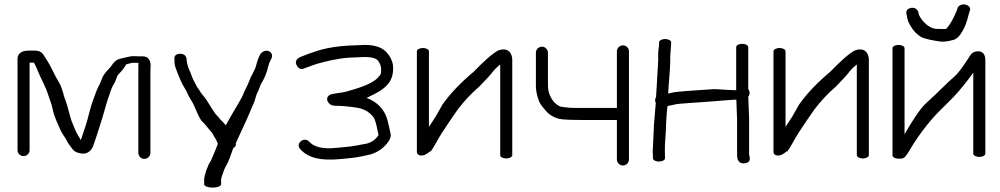

<svg xmlns="http://www.w3.org/2000/svg" viewBox="-20 -708 4564 876"><path d="M115 -22V-422H134.8C135.1 -421.5 136.9 -418.4 138.2 -416C142.3 -408.5 147.4 -397.3 153.1 -382.8C163 -357.3 189.1 -310.2 198.3 -280.2C207.2 -251.3 214.8 -237.2 221 -206.9C228 -173 245.1 -140.4 255.8 -114.9C263.5 -96.8 277 -82.3 283.7 -67.9C288.4 -57.5 297.7 -44.2 311.5 -26.7C319 -17.3 329.6 -11.5 346.4 -8.4C376.9 -1.7 397 -19.4 405.9 -43.8C406.4 -45.2 406.9 -46.7 407.4 -48.2C408.5 -51.8 413.2 -66 421.2 -89.3C429.7 -114 439 -145.7 446.8 -170C452.5 -188 472 -260 478.3 -273.2L478.6 -273.9L478.8 -274.7C485.8 -297.7 492.6 -314 498 -322.3C512.2 -343.9 510.9 -358.9 520.6 -368.9C534.1 -382.7 547.6 -398.6 555.5 -414.1C556.8 -414.8 564.8 -416.3 573.8 -419.2C583.1 -422.1 595.8 -421.8 611.6 -421.3C611.3 -415.6 611.2 -409.1 611.2 -403.5V-10.5C611.2 4.5 623.7 17 638.7 17C653.7 17 666.2 4.5 666.2 -10.5V-382.4C666.2 -390.3 666.5 -399.2 667.2 -409.1L667.2 -409.5V-409.8C667.2 -432.2 655.8 -451 631.7 -451H613.7C608 -451 601.1 -451.2 593.1 -451.7C572.5 -452.9 548.9 -443.9 533.3 -441.2C503.9 -436.3 493.9 -414.7 487.5 -406.4C475.8 -391.6 451.6 -371.3 443.9 -345.7C438.6 -328.3 424.8 -307.3 419.3 -291C408.2 -258.3 399.5 -242.7 388.1 -196.8C374.9 -143.8 365.7 -117.9 348.7 -68.7C345.7 -74.3 341.4 -82.4 335.7 -91.1C326.9 -104.5 313.8 -137.9 307.1 -154.5C302.2 -166.4 288.2 -223.2 282.7 -238.8L274.8 -260.8C272.4 -267.7 270.3 -274.9 268.6 -282.6L268.5 -283L261.2 -305.5C253.4 -329.2 245 -336.6 232.7 -361.2C211.1 -404.2 209.7 -410 180.9 -454.1C173.2 -469.1 158.5 -477 141.5 -477H109.5C82.4 -477 60 -465.7 60 -440.4V-22.1C60 -7.8 72.5 4 87.5 4C102.5 4 115 -7.8 115 -22ZM406.9 -34C406.9 -34 349.3 142.1 406 -31.3C406.3 -32.1 406.6 -33.1 406.9 -34Z M950.2 148C971.3 148 988.8 141.2 988.8 133V112C988.8 101.9 1005.5 57.3 1010.7 49.7C1022.3 34 1036.7 -11.4 1044.3 -32.6C1053.2 -37.6 1058.5 -44.3 1055.5 -52.4C1061.9 -69.9 1068.1 -80 1082.8 -113.1C1100.2 -150.7 1114.4 -181.3 1127.2 -213.1C1135.3 -233.8 1141.5 -242.1 1147.2 -266.5C1151.2 -282.3 1158.5 -289.8 1164.6 -309.7C1166.7 -316.5 1172.3 -328 1181.2 -343C1190.9 -361.5 1198.1 -380.7 1202.5 -400.5C1206.4 -415.4 1210.6 -426.8 1214.6 -434C1223.3 -446.6 1225.5 -464.5 1208.1 -474C1191.7 -481.1 1176.7 -472.3 1168.8 -462.7C1160.7 -449.8 1154 -430.8 1147.4 -404.7C1144.1 -391.1 1122.6 -356.2 1116.3 -336.1C1111.5 -321.9 1095.3 -293.7 1088.7 -275.8C1084.3 -263 1069.2 -240.2 1061.6 -225.9C1048.4 -202.9 1027.6 -169.4 1010.4 -136C1007 -139.8 1000.2 -147.4 998.2 -150.2L985.5 -162.6C981.2 -168.8 974.7 -176.2 966 -185.2C952.9 -198.8 925.3 -251.9 907.4 -271.4C898.3 -281.3 892.7 -289.7 889.8 -296.2L889.6 -296.5L877.7 -313.5C874.6 -320.7 870.1 -329.6 865.7 -337C857.9 -350.6 854.1 -364.1 846.9 -382L846.8 -381.6L846.6 -382C835.8 -405.7 830.9 -426.1 830.9 -443V-442L830.7 -443C828.7 -451 822.2 -463.7 799 -462.5C779.9 -461.4 773.4 -449.1 775.9 -437.2C775.9 -433.8 776.1 -427.8 776.4 -420.8C777.2 -399.4 801.3 -349 805.3 -338.4C812 -322.8 822 -307.5 829.2 -294.5L840.2 -271.5C844.6 -262.7 850.1 -253.3 857 -242.6C867.7 -226.2 882.9 -179.3 898.7 -157.9C918.4 -139.8 926.5 -125.4 945.5 -104.5C953.6 -94.3 953.9 -88.6 963.3 -75C967.5 -68.5 970 -61.4 974 -51.4C967.9 -36 945.1 21.9 940.4 28C929.3 42.9 911.5 91.3 911.5 112V133C911.5 141.2 929.1 148 950.2 148Z M1704.4 -431.7C1713.9 -418.9 1718.8 -405.9 1718.8 -393.6C1718.8 -369.3 1719.2 -369.8 1701.2 -350.6C1685.4 -335.8 1655.3 -318.2 1594.7 -300.3C1583.9 -297.1 1572.8 -293.8 1561.2 -290.4C1544.4 -285.5 1520 -283.8 1496.1 -279C1470.1 -273.7 1470.4 -255 1474.8 -245.6C1478.5 -237.6 1487.7 -226.8 1506.4 -225.6L1507.3 -225.5H1508.2C1536.4 -225.5 1569.2 -222.7 1606.6 -216.9C1640.1 -211.7 1665.1 -197.8 1683.8 -173.4C1689.1 -166.5 1696.2 -146.7 1702 -115.5C1706.1 -93.3 1709.3 -93.9 1704.3 -87.6L1704.1 -87.3L1703.9 -87C1692.7 -71.1 1677.2 -60 1657.6 -53.8C1574.6 -37.4 1580.5 -39.7 1506.7 -32.7C1448.8 -27.2 1413.3 -40.2 1397.1 -55.6L1389.1 -63.2C1377.8 -74 1361.4 -72.6 1350.8 -62C1329.9 -41.3 1355.1 -22 1358.5 -18.8C1389.7 10.9 1440.9 26.4 1531.6 17.9C1588 12.5 1610.3 11.4 1671 -3.7C1704 -13.5 1730.8 -32.5 1750.6 -59.9C1759.4 -72.1 1764.7 -84.7 1762.1 -97.4C1757.5 -118.9 1753.2 -141.3 1746.3 -165.2C1732.3 -210.7 1701.6 -242.6 1652.5 -261.4C1662.8 -266 1675.4 -272.2 1689.3 -279.3C1722.4 -296.1 1746.5 -315.7 1760.2 -338.9C1769.6 -354.9 1773.8 -374.5 1773.8 -397.3C1773.8 -421.7 1764.5 -444.6 1747.1 -465.3C1726.1 -491.5 1691.6 -503 1644.7 -503H1644.2L1568.9 -500C1522.5 -497.2 1479.2 -490.7 1441.2 -480.3C1430 -476.4 1419 -472.7 1408.2 -469.5C1384.4 -462.3 1370 -455.1 1348.9 -447.2L1348.3 -447L1347.7 -446.7C1337.1 -441.4 1325.9 -430.1 1331.3 -415.3C1333.7 -408.6 1345.7 -384.5 1368.6 -396.1L1397.7 -406.8C1406.3 -410.1 1415.4 -413.3 1425.6 -416.6C1465.5 -428 1519.8 -441.5 1574.2 -445L1645.2 -448C1677.8 -447.8 1695.5 -441.5 1704.4 -431.7Z M1882 -474V-15C1882 -8.5 1886.2 1.9 1904.1 1.6C1915.1 1.3 1924.1 -4 1934.1 -11C1936.2 -13.1 1938.2 -14.8 1939.9 -16L1942.8 -17.6L1944.5 -16C1952.9 -27.5 1961 -40.5 1968.8 -55C1985.9 -86.5 2006.5 -118.3 2029.3 -151.6L2067.2 -206.6C2097.2 -246.5 2130.3 -281.9 2166.2 -312.6C2199.8 -346.7 2217.1 -366.3 2222.5 -373.1L2222.7 -373.4L2222.9 -374.1C2234.6 -389.4 2246.3 -401.4 2262.2 -413.6V0C2262.2 8.2 2274.7 15 2289.7 15C2304.7 15 2317.2 8.2 2317.2 0V-435C2317.2 -454 2308.2 -482.7 2276.9 -482.7C2269.7 -482.7 2262.4 -481 2254 -478L2253.4 -477.7L2252.9 -478C2220.5 -459.2 2187.7 -428.2 2141 -380.6C2084 -332.8 2034.7 -282.3 1998.5 -230.5L1967.3 -175.5C1956.5 -159.3 1946.8 -144.4 1937 -129V-474C1937 -482.2 1924.5 -489 1909.5 -489C1894.5 -489 1882 -482.2 1882 -474Z M2794.6 -215.5H2603.2C2588.6 -215.5 2572.1 -216.7 2553.7 -219.1L2536.1 -221.9C2535.6 -222.1 2529.8 -224.9 2522 -230C2500.2 -244.4 2480 -278.7 2480 -316V-467.5C2480 -482.5 2467.5 -495 2452.5 -495C2437.5 -495 2425 -482.5 2425 -467.5V-314.7C2425 -295.1 2429.6 -273.1 2438.5 -248.5C2442.7 -236.8 2450.3 -225.9 2464.6 -209.4C2480.9 -187.9 2503.4 -172.8 2531.3 -165.7C2547.7 -161.8 2589.3 -160.5 2655.2 -160.5H2761.3C2775.5 -160.5 2784.1 -160.5 2794.6 -160.7V19.5C2794.6 34.5 2807.1 47 2822.1 47C2837.1 47 2849.6 34.5 2849.6 19.5V-473.5C2849.6 -489.1 2837.1 -501 2822.1 -501C2807.1 -501 2794.6 -489.1 2794.6 -473.5Z M3014.5 -530C2999.5 -530 2987 -523.2 2987 -515V-509C2987 -488.6 2981.3 -476 2983 -451.6V-430.6L2973.3 -265.3C2971.5 -262.3 2969 -256.3 2969 -251C2969 -246.7 2969.4 -244.1 2972 -238.6C2971.3 -219.4 2965 -162.6 2964 -144.3L2958 -14.7L2958.1 -14C2958.7 -4.4 2959 2.7 2959 7V14C2959 22.5 2971.5 29 2986.5 29C3001.5 29 3014 22.5 3014 14V7C3014 1.3 3013.8 -6.1 3013.5 -15.4C3012 -55.8 3018.9 -97.3 3019 -142.5C3019.5 -148.8 3022.8 -224.8 3026.8 -225C3034 -225.5 3043.2 -227.3 3055.5 -230.5C3066 -233.2 3088.9 -236 3128.3 -238.3C3168.3 -240.7 3217.5 -244.3 3275.8 -249.1C3295.8 -251.2 3318.6 -252.3 3339.4 -253.6L3342.9 -163.8V-1C3342.9 14.3 3345.8 28 3359.9 35C3373.3 40 3388.5 36.8 3396.4 29.5C3405.9 17.3 3397.9 1.7 3397.9 -1V-165.2L3394.1 -266.9C3401.2 -275.9 3403.2 -290.2 3393.9 -301.5V-493C3393.9 -501.2 3381.4 -508 3366.4 -508C3351.3 -508 3338.9 -501.2 3338.9 -493V-296.2C3310.3 -297.5 3291.7 -298.1 3238.9 -301.5C3175.7 -296.4 3069.2 -291.9 3042 -284.4C3036.4 -282.9 3033.6 -282.1 3028.4 -281C3030.3 -320.6 3038 -394.1 3038 -431V-452.6L3042 -507.6V-515C3042 -523.2 3029.6 -530 3014.5 -530Z M3509 -474V-15C3509 -8.5 3513.2 1.9 3531.1 1.6C3542.1 1.3 3551.1 -4 3561.1 -11C3563.2 -13.1 3565.2 -14.8 3566.9 -16L3569.8 -17.6L3571.5 -16C3579.9 -27.5 3588 -40.5 3595.8 -55C3612.9 -86.5 3633.5 -118.3 3656.3 -151.6L3694.2 -206.6C3724.2 -246.5 3757.3 -281.9 3793.2 -312.6C3826.8 -346.7 3844.1 -366.3 3849.5 -373.1L3849.7 -373.4L3849.9 -374.1C3861.6 -389.4 3873.3 -401.4 3889.2 -413.6V0C3889.2 8.2 3901.7 15 3916.7 15C3931.7 15 3944.2 8.2 3944.2 0V-435C3944.2 -454 3935.2 -482.7 3903.9 -482.7C3896.7 -482.7 3889.4 -481 3881 -478L3880.4 -477.7L3879.9 -478C3847.5 -459.2 3814.7 -428.2 3768 -380.6C3711 -332.8 3661.7 -282.3 3625.5 -230.5L3594.3 -175.5C3583.5 -159.3 3573.8 -144.4 3564 -129V-474C3564 -482.2 3551.5 -489 3536.5 -489C3521.5 -489 3509 -482.2 3509 -474Z M4344.7 -658.5C4322.1 -603.2 4300 -577.5 4294.7 -575.9C4293.1 -575.7 4277 -575.3 4250.6 -576.3C4230.1 -578.8 4209.6 -589.9 4189.4 -614C4177.2 -628.9 4171.7 -640.7 4170.9 -648.4C4169.6 -656.7 4165.2 -664.3 4156.3 -669.4C4142.5 -676.2 4127.8 -670.5 4122 -665.9C4117.3 -661.2 4113.7 -655.5 4115.2 -648.3L4117.1 -638.7C4117.8 -631.1 4119.9 -620.9 4122.9 -612.7L4123.1 -611.3L4123.3 -610.8C4138.6 -578 4157.5 -553.4 4184.5 -538.3C4201.4 -530.6 4228 -524.9 4266.8 -518.8C4285.1 -516 4305.7 -519.3 4330.2 -526C4347.4 -531.1 4358.7 -544.5 4369.9 -563.6C4382 -582.5 4392 -609.9 4400.2 -644.2L4405 -660.3C4410.9 -673.8 4398.3 -684.4 4382 -687.5C4366.8 -689.8 4356.2 -682.9 4350.8 -676L4350.5 -675.5ZM4052 -488V0C4052 8.6 4062.6 15.4 4078.1 16C4088.6 16.4 4100.5 15.7 4107.6 9.4C4113.4 3.1 4119.3 -4.9 4125.5 -15.1C4180.8 -110.1 4240.7 -178.2 4284.8 -219.7C4302.1 -236.5 4317.5 -251.9 4331.1 -266.1C4360.4 -297 4392 -337 4420.6 -376.4V-7C4420.6 1.2 4433.1 8 4448.1 8C4463.1 8 4475.6 1.2 4475.6 -7V-430C4475.6 -444.3 4474.5 -463.8 4455.8 -472.1C4449.3 -474 4441.5 -474.4 4434 -473.5C4409.7 -469 4404.1 -449.3 4398.3 -442C4381.8 -417.7 4366.6 -392.7 4342.3 -366C4297.6 -327.4 4253.4 -279.8 4207.7 -239.5C4174.3 -209.6 4135.5 -144.7 4107 -95.5V-488C4107 -496.5 4094.5 -503 4079.5 -503C4064.5 -503 4052 -496.5 4052 -488Z"/></svg>

Font: MewTooHand
Style: BdWide
Weight: 400
Designer: Mew Too, Robert Jablonski
Version: Version 0.77